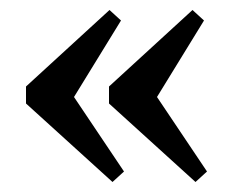

<svg xmlns="http://www.w3.org/2000/svg" viewBox="-20 -428 466 384"><path d="M205 -64 32 -221V-255L199 -408L222 -387L128 -234L228 -85ZM371 -64 198 -221V-255L365 -408L388 -387L294 -234L394 -85Z"/></svg>

Font: Justus
Style: Versalitas
Weight: 400
Version: Version 001.001